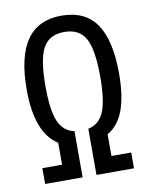

<svg xmlns="http://www.w3.org/2000/svg" viewBox="-75 -691 588 748"><g transform="rotate(-10 219.0 -317.5)"><path d="M316.4 -62.5H394.5V0H246.1V-182.6Q291 -192.4 309.1 -237.3Q327.1 -282.2 327.1 -374Q327.1 -481.4 302.7 -525.9Q278.3 -570.3 218.8 -570.3Q159.2 -570.3 134.8 -525.9Q110.4 -481.4 110.4 -374Q110.4 -282.2 128.4 -237.3Q146.5 -192.4 191.4 -182.6V0H43V-62.5H121.1V-149.4Q36.1 -202.1 36.1 -374Q36.1 -504.9 81.5 -569.8Q127 -634.8 218.8 -634.8Q312.5 -634.8 356.9 -570.3Q401.4 -505.9 401.4 -374Q401.4 -285.2 380.9 -229.5Q360.4 -173.8 316.4 -148.4Z"/></g></svg>

Font: Sudo Light
Style: Regular
Weight: 300
Monospace: yes
Designer: Jens Kutilek
Foundry: Jens Kutilek
Version: Version 0.040